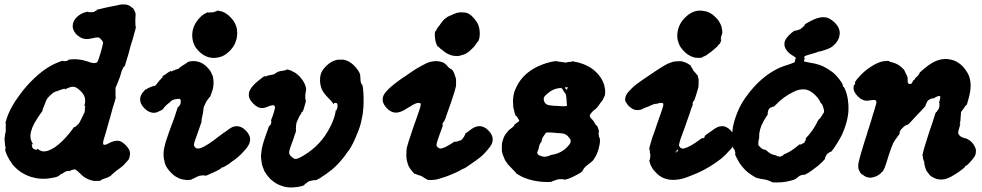

<svg xmlns="http://www.w3.org/2000/svg" viewBox="-34 -769 4430 866"><path d="M525 -749Q544 -750 560 -736Q569 -730 570 -726Q570 -725 572 -722Q574 -719 576 -713Q579 -703 577 -690Q576 -684 576.5 -671Q577 -658 577 -655Q577 -648 579 -649V-647Q577 -635 573 -624Q571 -615 569.5 -610Q568 -605 566 -598Q564 -591 564 -590.5Q564 -590 562.5 -585.5Q561 -581 558.5 -573Q556 -565 555.5 -563.5Q555 -562 552.5 -552.5Q550 -543 547 -531Q540 -508 534 -488Q531 -476 530 -474Q529 -472 528 -470L527 -469Q526 -471 522 -464Q514 -449 512 -439Q506 -417 503 -412Q501 -408 499 -401.5Q497 -395 494 -389Q489 -377 487 -373Q487 -371 487 -359Q487 -347 487 -340Q487 -333 487.5 -332.5Q488 -332 488 -328Q487 -322 478 -293Q476 -286 474 -281Q471 -268 467 -255Q465 -247 463.5 -242.5Q462 -238 461 -233.5Q460 -229 457 -220Q450 -194 443 -170Q437 -152 433 -137Q429 -119 433 -117Q440 -113 455 -122Q484 -138 505 -133Q519 -129 533 -114Q542 -105 548 -95Q554 -82 552 -70Q551 -62 548 -53Q546 -48 536 -38Q529 -31 524.5 -25.5Q520 -20 516.5 -18Q513 -16 510 -13Q507 -10 500 -5.5Q493 -1 489 2.5Q485 6 482 8.5Q479 11 473 16.5Q467 22 465 24Q455 31 442 35Q440 35 437.5 36Q435 37 433 38Q431 39 431 39Q431 39 426.5 40.5Q422 42 421 43L419 44L421 45H423L421 46Q419 46 415.5 46.5Q412 47 403.5 47Q395 47 390 47Q376 45 363 39Q343 30 330 16Q310 -4 304 -5Q298 -5 289 -2Q285 0 282 1.5Q279 3 278 3Q277 3 277 2Q278 1 272 2Q269 3 267 3Q261 4 253 10Q248 13 248 13.5Q248 14 238 18Q234 21 233 22L232 23H235L237 22L233 24Q229 26 228 26Q223 29 209 32Q188 36 174 37Q139 39 111 30Q110 30 108 29.5Q106 29 104.5 28.5Q103 28 101 27Q82 21 60 7Q37 -9 22 -28Q8 -47 -1 -66Q-6 -76 -10 -89Q-11 -95 -11 -95Q-11 -95 -10 -95Q-9 -95 -9 -97.5Q-9 -100 -9.5 -102Q-10 -104 -9 -104Q-8 -104 -9 -106L-10 -108L-11 -111L-14 -147V-145L-13 -147Q-13 -148 -12 -154V-160L-8 -176Q-8 -177 -8 -183Q-8 -189 -8 -196.5Q-8 -204 -8 -206Q-6 -212 -9 -213H-10L-9 -217Q1 -256 24 -295Q39 -321 43 -324Q44 -325 44 -326Q44 -327 59.5 -347.5Q75 -368 84 -378Q158 -462 231 -489Q239 -492 245 -494L250 -495L251 -494Q252 -493 257 -493L265 -494Q265 -494 266 -494Q274 -496 274 -499Q274 -500 284 -501Q322 -505 360 -492Q377 -486 384 -485Q390 -484 394 -485Q404 -485 407 -493Q411 -501 421 -535Q430 -567 430.5 -574Q431 -581 425 -588Q421 -592 418 -595Q415 -600 408 -600Q401 -601 381 -596Q366 -593 359 -593Q340 -592 323 -604Q305 -615 297 -635Q293 -644 294 -653Q294 -664 299 -673Q306 -689 325 -702Q338 -711 356 -715Q363 -717 364 -716Q366 -713 372 -714Q375 -715 375.5 -714.5Q376 -714 378.5 -714Q381 -714 384 -714Q394 -716 394 -718Q393 -719 396 -719.5Q399 -720 401 -721L403 -723L402 -724L400 -725L407 -726Q415 -728 436 -733Q445 -735 454 -737Q463 -739 474 -741Q476 -741 495 -745Q505 -748 510.5 -748.5Q516 -749 517 -749Q518 -749 525 -749ZM302 -377Q294 -379 283 -376Q280 -375 274 -372.5Q268 -370 265.5 -369Q263 -368 260 -366Q257 -364 258 -367Q259 -368 258 -369Q255 -370 249 -366H248Q248 -367 248 -367Q245 -367 241 -364Q240 -364 238.5 -363.5Q237 -363 234 -362Q229 -359 217 -356Q209 -353 208 -352Q193 -341 181 -327Q177 -322 174 -315Q173 -311 167.5 -298Q162 -285 161.5 -283Q161 -281 159.5 -278.5Q158 -276 158 -273Q158 -270 157.5 -268.5Q157 -267 149 -257Q134 -236 121 -213Q111 -195 106 -176Q101 -155 105 -140Q109 -126 116 -118L117 -117L114 -118Q112 -119 111 -119.5Q110 -120 110 -119Q108 -115 111 -111V-109Q109 -110 112 -104Q115 -98 120 -96Q123 -95 123 -95.5Q123 -96 125 -95Q130 -91 134 -96Q135 -99 136 -98Q140 -93 150 -89Q156 -86 164 -86Q184 -86 212 -104Q243 -125 274 -162Q286 -176 297 -192Q300 -196 301 -196Q305 -195 309 -200Q310 -203 311 -202Q313 -202 316 -207Q317 -208 317 -208Q317 -208 318 -208Q318 -208 320.5 -211Q323 -214 323.5 -215Q324 -216 326 -219Q335 -238 341 -249Q343 -255 345 -257Q348 -262 348 -267Q349 -269 349 -271Q349 -273 349 -273V-275V-282Q349 -281 349 -284Q351 -288 350 -291Q349 -292 348 -291L346 -290L347 -292Q348 -297 350 -309Q351 -321 348 -330Q345 -343 329 -359Q312 -375 302 -377Z M823 -492Q837 -495 854 -492Q865 -490 875 -485Q893 -476 910 -455Q917 -446 919 -441L922 -432H923Q923 -432 925 -428Q927 -422 928 -412Q930 -398 929 -388Q928 -374 925 -364Q923 -360 920 -349.5Q917 -339 915.5 -336.5Q914 -334 913.5 -332.5Q913 -331 912.5 -331.5Q912 -332 910.5 -330.5Q909 -329 908 -327Q907 -325 906.5 -324.5Q906 -324 904 -321Q902 -318 899 -314.5Q896 -311 893.5 -304.5Q891 -298 887.5 -291.5Q884 -285 884 -280Q882 -259 880 -252Q879 -249 879 -246.5Q879 -244 877 -237.5Q875 -231 875 -224.5Q875 -218 874 -215.5Q873 -213 869.5 -204Q866 -195 865.5 -192Q865 -189 862 -182Q854 -160 849 -145Q847 -140 845 -134Q839 -116 842 -110Q845 -104 852 -100Q856 -99 859 -99Q865 -99 874 -102Q906 -116 952 -153Q964 -162 975 -170Q985 -176 991 -181Q1010 -196 1024 -199Q1029 -200 1036 -200Q1046 -199 1055 -195Q1065 -190 1075 -180Q1092 -162 1094 -145Q1095 -135 1092 -126Q1087 -111 1074 -96Q1070 -92 1064 -85Q1058 -78 1054 -74Q1044 -64 1025 -49Q1021 -47 1015.5 -42.5Q1010 -38 1006 -35.5Q1002 -33 999 -30Q980 -18 974 -15Q973 -15 969.5 -14Q966 -13 964.5 -12.5Q963 -12 964 -11Q965 -10 964 -10Q963 -10 960 -8Q953 -2 924 11Q917 14 916.5 14Q916 14 908 18Q900 22 897 22.5Q894 23 892.5 23.5Q891 24 891 23L887 22Q882 22 882 22Q875 22 865 24Q861 25 843 34Q841 36 836.5 37Q832 38 831 40Q827 43 810 43Q796 42 784 39Q776 37 767 32Q756 27 746 18Q728 2 717 -16Q713 -23 710 -32Q708 -41 705 -54Q702 -77 706 -99Q707 -103 708 -107Q712 -128 729 -175Q731 -180 740.5 -206Q750 -232 753 -240Q764 -272 767 -283L769 -288L770 -287Q772 -287 773.5 -288.5Q775 -290 775.5 -292.5Q776 -295 776.5 -295Q777 -295 778 -296.5Q779 -298 780 -300Q781 -302 781 -305Q781 -308 780.5 -308Q780 -308 781 -311Q783 -319 777 -322Q775 -324 770 -323Q768 -322 766 -323Q764 -323 751 -320Q744 -318 740 -315Q732 -307 721 -299Q714 -293 707 -285Q703 -281 703 -280Q703 -279 703 -278.5Q703 -278 702 -277Q701 -276 699.5 -275.5Q698 -275 696 -273.5Q694 -272 692 -271Q690 -270 688 -269Q686 -268 683.5 -267Q681 -266 679 -265Q677 -264 675 -263Q661 -258 647 -262Q632 -266 617 -281Q597 -301 598 -323Q599 -342 617 -360Q622 -366 623 -366Q626 -365 630 -369Q632 -370 633 -371Q636 -371 639 -374Q641 -375 642 -375Q643 -375 644.5 -376Q646 -377 647 -377Q648 -377 649.5 -378Q651 -379 652 -379Q653 -379 653.5 -379.5Q654 -380 655 -380Q659 -380 661 -381Q662 -381 662 -381.5Q662 -382 664 -382L665 -383Q666 -383 666.5 -383Q667 -383 667.5 -384Q668 -385 670 -386L671 -388L672 -389Q673 -391 673 -391Q673 -391 674 -391.5Q675 -392 675 -393Q675 -394 676 -394.5Q677 -395 676.5 -395.5Q676 -396 678 -397Q681 -399 680 -400L681 -401Q683 -402 684 -403Q685 -404 684 -404.5Q683 -405 686.5 -407.5Q690 -410 691 -411Q692 -412 690.5 -412Q689 -412 693.5 -415Q698 -418 699 -420Q700 -422 700 -422.5Q700 -423 698 -422.5Q696 -422 695.5 -422Q695 -422 696.5 -423Q698 -424 701.5 -426.5Q705 -429 710.5 -432.5Q716 -436 724 -442L737 -450V-449Q736 -447 737 -447Q740 -446 746 -450L749 -452V-451Q751 -451 756 -454Q758 -456 759 -455Q759 -454 762 -456Q763 -457 764.5 -457Q766 -457 767.5 -458Q769 -459 770 -459Q775 -460 775 -463Q775 -463 778 -465Q781 -467 781.5 -468Q782 -469 784.5 -470Q787 -471 789 -473Q791 -475 797 -478Q803 -481 803 -482Q803 -483 805.5 -483.5Q808 -484 810 -485.5Q812 -487 811 -488Q810 -489 811 -489Q812 -490 823 -492ZM943 -720 947 -721Q959 -720 967 -717Q977 -714 987 -707Q1002 -697 1017 -678Q1025 -668 1030 -654Q1034 -644 1035 -633Q1036 -628 1036 -619.5Q1036 -611 1035 -606Q1034 -594 1029 -581Q1023 -562 1006 -543.5Q989 -525 970 -516Q958 -511 946 -509Q931 -507 922 -508Q892 -511 868 -533Q858 -542 850 -553Q843 -563 840 -572Q834 -587 833 -606Q832 -647 859 -680Q875 -701 897 -711Q901 -714 902 -713Q904 -711 910 -713Q913 -713 913 -713Q913 -713 915.5 -713Q918 -713 919.5 -713Q921 -713 921 -713L927 -714Q928 -714 929 -714Q934 -714 934 -716Q934 -717 936 -717Q943 -717 943 -719Q943 -719 943 -720Z M1490 -500Q1492 -500 1501.5 -500Q1511 -500 1515 -500Q1537 -496 1557 -479Q1570 -468 1580 -453Q1587 -443 1590 -434Q1591 -431 1591 -426Q1591 -421 1591.5 -417Q1592 -413 1592 -408Q1592 -400 1595 -394Q1596 -392 1596 -391.5Q1596 -391 1597.5 -388.5Q1599 -386 1600 -386.5Q1601 -387 1601 -385.5Q1601 -384 1601 -382Q1603 -379 1604 -363Q1605 -354 1605 -350Q1606 -341 1606 -317.5Q1606 -294 1605 -285Q1604 -279 1604 -273Q1603 -258 1600 -244Q1599 -240 1598 -235Q1593 -201 1574 -159Q1573 -155 1571 -151Q1551 -103 1531 -80Q1530 -78 1526 -73Q1521 -65 1506 -47Q1495 -34 1478 -17Q1462 -2 1450 6Q1438 16 1417 29Q1414 32 1410 34Q1406 36 1402.5 38Q1399 40 1396 41.5Q1393 43 1391 43.5Q1389 44 1389 44Q1388 42 1383 44Q1381 44 1379.5 44Q1378 44 1374.5 45Q1371 46 1366 47Q1359 48 1354 52Q1350 56 1342 61Q1338 64 1339 65Q1339 66 1335.5 67.5Q1332 69 1326 70.5Q1320 72 1315 73Q1307 75 1290 76Q1270 78 1248 73Q1231 68 1216 61Q1203 54 1186 39Q1172 25 1159 4Q1157 -2 1152 -14Q1146 -28 1144 -52Q1142 -64 1145 -84Q1147 -107 1161 -148Q1179 -201 1180 -202Q1180 -202 1181 -201.5Q1182 -201 1183 -202Q1185 -202 1186 -207Q1187 -209 1187 -209Q1189 -209 1189 -212Q1188 -213 1189 -215Q1191 -221 1189 -223Q1188 -224 1189.5 -229.5Q1191 -235 1196 -246Q1203 -267 1205 -277Q1208 -287 1205 -290Q1201 -296 1192 -294Q1180 -291 1171 -287Q1166 -284 1154 -282Q1141 -280 1127 -287Q1118 -292 1109 -301Q1095 -315 1090 -329Q1087 -339 1089 -351Q1092 -363 1101 -375Q1115 -393 1139 -411Q1156 -425 1160 -426Q1161 -426 1161 -425Q1162 -422 1168 -426Q1170 -428 1170 -427Q1171 -426 1174 -428Q1177 -429 1178.5 -429Q1180 -429 1181 -429.5Q1182 -430 1182.5 -430Q1183 -430 1184.5 -430.5Q1186 -431 1187 -431Q1189 -431 1194 -432Q1197 -433 1198 -433Q1202 -433 1206 -437Q1208 -438 1209 -438.5Q1210 -439 1210 -439.5Q1210 -440 1211 -440L1213 -441L1214 -442L1216 -443Q1217 -443 1217 -443.5Q1217 -444 1217 -444Q1217 -445 1220 -445Q1228 -447 1227 -448H1229Q1230 -448 1234.5 -449Q1239 -450 1243 -450Q1249 -451 1249 -452Q1249 -452 1251 -452Q1257 -452 1258 -454Q1257 -456 1258 -456Q1259 -456 1265 -455Q1281 -451 1297 -441Q1316 -429 1331 -407Q1345 -386 1347 -367Q1347 -363 1346 -359.5Q1345 -356 1344.5 -350.5Q1344 -345 1343 -342V-330Q1343 -330 1343 -325.5Q1343 -321 1344 -320V-318L1345 -319L1346 -320Q1346 -319 1345 -313Q1345 -306 1340 -292Q1335 -272 1332 -268Q1332 -267 1331 -265L1330 -263Q1330 -265 1329 -265Q1326 -265 1326 -260Q1326 -259 1324 -256Q1322 -253 1320 -250Q1318 -247 1317 -246Q1315 -243 1311 -233Q1309 -227 1307 -224Q1301 -213 1301 -193Q1300 -183 1301 -182.5Q1302 -182 1301 -179Q1300 -171 1295 -160Q1292 -150 1288 -138Q1285 -131 1283 -125Q1275 -104 1271 -89Q1269 -78 1272 -73Q1273 -69 1281 -62Q1291 -53 1297 -52Q1308 -51 1336 -68Q1415 -115 1456 -198Q1467 -219 1473 -238.5Q1479 -258 1480 -268V-271H1482Q1485 -271 1485 -277L1486 -279Q1487 -279 1487 -281Q1490 -292 1487 -301Q1486 -305 1483 -304Q1482 -303 1481.5 -304Q1481 -305 1479 -305Q1474 -306 1472 -301Q1471 -299 1470.5 -299Q1470 -299 1469 -302Q1465 -309 1446.5 -327.5Q1428 -346 1419 -363Q1410 -382 1409.5 -406Q1409 -430 1418 -447Q1426 -461 1440 -474Q1462 -495 1490 -500Z M1927 -493Q1933 -494 1937 -493Q1950 -493 1965 -487Q1966 -486 1970.5 -483.5Q1975 -481 1977.5 -478Q1980 -475 1982.5 -472.5Q1985 -470 1987 -468Q1991 -461 1993 -462Q1994 -462 1995 -461Q1999 -457 2001 -457Q2006 -457 2014 -440Q2017 -433 2021 -419L2023 -413V-399Q2023 -386 2023 -382Q2021 -373 2016 -355Q2009 -332 1999 -303Q1996 -295 1994 -289.5Q1992 -284 1989.5 -276.5Q1987 -269 1984.5 -262Q1982 -255 1979 -247Q1976 -239 1974 -232Q1970 -222 1967 -219Q1962 -215 1962 -210Q1962 -207 1963 -206.5Q1964 -206 1962 -199Q1961 -196 1958.5 -189Q1956 -182 1953.5 -175Q1951 -168 1949 -163Q1942 -143 1938 -131Q1934 -117 1935 -112.5Q1936 -108 1941 -104Q1949 -98 1954 -99Q1970 -100 2011 -127L2019 -132V-130L2018 -129H2021Q2024 -129 2026 -131H2028L2035 -133L2036 -134L2040 -135Q2040 -136 2041 -135.5Q2042 -135 2043.5 -136Q2045 -137 2046 -137L2051 -142Q2051 -142 2052.5 -143.5Q2054 -145 2054 -145.5Q2054 -146 2055.5 -147.5Q2057 -149 2056.5 -149.5Q2056 -150 2058 -151Q2061 -154 2060 -156Q2060 -157 2061.5 -158Q2063 -159 2064 -162L2065 -164L2064 -165Q2063 -166 2063.5 -166Q2064 -166 2070.5 -170.5Q2077 -175 2084 -180.5Q2091 -186 2094 -188Q2106 -196 2118 -199Q2130 -201 2139 -199Q2150 -196 2159.5 -189Q2169 -182 2177 -171Q2190 -154 2188 -136Q2187 -121 2176 -107Q2153 -77 2136 -63Q2131 -59 2126.5 -55.5Q2122 -52 2118.5 -49.5Q2115 -47 2114 -46Q2112 -44 2091 -30Q2062 -9 2058 -9Q2058 -9 2051 -6Q2036 3 2023 9Q1983 27 1957 34Q1951 36 1948 37Q1936 41 1924 42Q1919 43 1909.5 43Q1900 43 1897.5 42.5Q1895 42 1893 41.5Q1891 41 1891 40Q1891 39 1887.5 37.5Q1884 36 1881.5 34.5Q1879 33 1877.5 32Q1876 31 1872 28Q1865 24 1858 22Q1853 21 1852 20.5Q1851 20 1848.5 19Q1846 18 1846 18Q1845 17 1842 16Q1839 15 1838 16Q1838 18 1826 5Q1816 -7 1810 -18Q1806 -26 1803 -38Q1798 -53 1799 -77Q1799 -90 1800 -98Q1805 -122 1830 -194Q1842 -226 1842 -228Q1844 -232 1851 -254Q1867 -297 1863 -302Q1861 -305 1855 -305Q1846 -305 1838 -301Q1834 -299 1828 -296Q1824 -293 1815 -288Q1808 -284 1802 -280.5Q1796 -277 1792 -274Q1782 -268 1770 -264Q1760 -261 1751 -261Q1735 -261 1718 -274Q1711 -280 1703 -290Q1697 -299 1694 -307Q1692 -312 1692 -319.5Q1692 -327 1693.5 -332Q1695 -337 1697 -341Q1702 -351 1716 -365Q1737 -386 1781 -417Q1788 -421 1790.5 -423Q1793 -425 1798 -428Q1821 -444 1828 -449Q1841 -458 1867 -472Q1889 -485 1907 -490Q1915 -492 1927 -493ZM2076 -709Q2093 -701 2109 -680Q2117 -670 2121 -662Q2130 -641 2130 -618Q2130 -598 2124 -585Q2123 -581 2122 -581V-583L2121 -581Q2119 -580 2117.5 -577Q2116 -574 2114 -572Q2112 -570 2109.5 -565.5Q2107 -561 2097.5 -551.5Q2088 -542 2083 -538Q2066 -524 2051 -521Q2045 -519 2044 -519Q2041 -517 2026 -516Q2020 -516 2007 -518Q1996 -521 1986 -526Q1975 -531 1965 -540Q1960 -545 1959.5 -545Q1959 -545 1957.5 -546Q1956 -547 1955.5 -547Q1955 -547 1952.5 -549.5Q1950 -552 1949.5 -552Q1949 -552 1948 -554Q1943 -560 1942 -558Q1942 -557 1941 -559Q1940 -559 1939 -561Q1935 -568 1932 -577Q1929 -587 1928 -599Q1926 -613 1928 -625L1929 -629L1930 -628L1931 -627L1932 -629Q1933 -631 1934 -633L1935 -636Q1936 -636 1937 -638.5Q1938 -641 1938 -642L1939 -643L1941 -645Q1942 -647 1942.5 -647Q1943 -647 1944 -649Q1945 -651 1945.5 -651Q1946 -651 1946 -652Q1946 -653 1946.5 -652.5Q1947 -652 1952 -660Q1956 -666 1961 -672Q1969 -683 1978 -688Q1980 -690 1983 -692Q1987 -695 2000 -700Q2005 -702 2006.5 -703Q2008 -704 2009 -704Q2010 -704 2011 -705Q2012 -706 2014 -706.5Q2016 -707 2016.5 -707Q2017 -707 2019 -708Q2021 -709 2024 -710Q2024 -710 2026 -711Q2027 -711 2027 -711Q2031 -712 2039 -713Q2044 -713 2044 -713.5Q2044 -714 2045 -714Q2046 -714 2050.5 -713Q2055 -712 2056 -713Q2057 -714 2062 -712.5Q2067 -711 2070 -711Q2073 -711 2076 -709Z M2469 -493Q2478 -494 2478 -493Q2479 -491 2487 -491Q2492 -491 2493 -490.5Q2494 -490 2500 -489Q2508 -489 2513 -487Q2515 -487 2518 -487Q2521 -487 2523 -487.5Q2525 -488 2525 -488.5Q2525 -489 2527 -489L2534 -490Q2534 -490 2537 -490Q2540 -490 2540 -490H2546Q2546 -491 2544.5 -492Q2543 -493 2546 -493Q2547 -493 2551 -492Q2576 -488 2597 -480Q2612 -474 2628 -465Q2656 -447 2674 -421Q2690 -397 2693 -377Q2697 -360 2695 -345Q2695 -337 2691 -332Q2689 -329 2688 -326Q2685 -318 2683 -316Q2682 -315 2679 -311Q2676 -307 2672.5 -302.5Q2669 -298 2666 -293Q2658 -281 2647 -273Q2641 -269 2639 -266.5Q2637 -264 2634.5 -261.5Q2632 -259 2629 -254.5Q2626 -250 2626 -247.5Q2626 -245 2627 -243.5Q2628 -242 2628 -241Q2629 -238 2635 -232Q2643 -225 2652 -208Q2654 -204 2655 -203L2656 -202L2657 -204V-205Q2658 -204 2661 -197.5Q2664 -191 2665 -187Q2669 -172 2668 -171L2667 -172L2666 -173Q2665 -171 2667 -158Q2668 -150 2670 -147Q2672 -145 2672 -140Q2673 -130 2670 -115Q2668 -105 2665 -94Q2659 -73 2646 -53Q2640 -43 2636 -41Q2633 -39 2630 -36Q2627 -33 2624.5 -31.5Q2622 -30 2620.5 -28.5Q2619 -27 2616 -25Q2607 -18 2602 -12Q2599 -8 2598 -7V-6L2597 -4Q2593 0 2593 2Q2593 2 2594 2L2592 4Q2591 5 2589 6Q2585 11 2561 23Q2533 38 2515 41Q2512 41 2510 42Q2509 42 2510 41Q2510 40 2508.5 39.5Q2507 39 2503.5 39.5Q2500 40 2493 39Q2483 39 2473 43Q2466 46 2462 47Q2457 48 2455 50Q2453 52 2435 52Q2411 52 2393 49Q2351 43 2320 28Q2301 18 2295 14Q2293 12 2292 9Q2289 5 2284 1Q2281 -2 2279.5 -4Q2278 -6 2269 -15Q2256 -27 2249 -39Q2244 -46 2243 -49Q2242 -51 2240 -56Q2236 -65 2233 -73Q2233 -76 2231.5 -80Q2230 -84 2229.5 -91Q2229 -98 2229.5 -110Q2230 -122 2230.5 -124.5Q2231 -127 2233 -133.5Q2235 -140 2235.5 -141.5Q2236 -143 2237 -145.5Q2238 -148 2238.5 -149.5Q2239 -151 2242 -157Q2245 -163 2248 -166Q2251 -169 2253 -172Q2257 -178 2260 -181Q2263 -183 2267.5 -187Q2272 -191 2276.5 -194Q2281 -197 2281 -197.5Q2281 -198 2282 -199Q2283 -200 2283 -200.5Q2283 -201 2284 -201.5Q2285 -202 2284.5 -202.5Q2284 -203 2285 -204L2286 -205Q2287 -206 2287 -207Q2287 -208 2288 -208Q2288 -209 2288.5 -209Q2289 -209 2290 -209.5Q2291 -210 2292 -211Q2293 -212 2293 -212Q2293 -212 2293.5 -212.5Q2294 -213 2295 -213Q2295 -213 2295 -213.5Q2295 -214 2295.5 -214Q2296 -214 2296.5 -214.5Q2297 -215 2297 -215Q2298 -216 2298 -216Q2300 -217 2300.5 -217.5Q2301 -218 2303 -219Q2305 -220 2304.5 -220.5Q2304 -221 2305 -221Q2308 -221 2308 -225Q2308 -227 2304 -232Q2303 -234 2300 -239Q2296 -247 2292 -247Q2291 -247 2291 -248Q2290 -253 2287 -261Q2284 -271 2281 -286Q2280 -294 2280 -308Q2279 -329 2286 -355Q2289 -364 2297 -380Q2326 -438 2391 -469Q2432 -488 2469 -493ZM2527 -375Q2526 -376 2524 -376L2522 -377L2524 -374Q2527 -371 2527.5 -371.5Q2528 -372 2527.5 -373.5Q2527 -375 2527 -375ZM2522 -375Q2515 -378 2515 -374Q2514 -372 2517 -368.5Q2520 -365 2522 -365Q2525 -365 2525 -370Q2525 -374 2522 -375ZM2498 -371Q2497 -372 2492.5 -372Q2488 -372 2485 -371Q2459 -368 2433 -345Q2422 -336 2419 -328Q2417 -319 2422 -308Q2426 -302 2430 -299Q2437 -294 2463 -292Q2478 -291 2484 -291Q2505 -289 2516 -290Q2522 -291 2523 -292.5Q2524 -294 2523 -299Q2522 -303 2522 -306Q2522 -328 2518 -344Q2516 -348 2511 -354Q2506 -360 2505 -364Q2503 -370 2498 -371ZM2431 -171Q2426 -169 2424 -164Q2421 -159 2417 -154Q2412 -148 2410 -138Q2408 -127 2406 -127Q2405 -127 2403 -123Q2398 -114 2397 -106Q2397 -100 2392 -89Q2390 -83 2389 -82Q2388 -78 2392 -74Q2394 -72 2394 -71Q2396 -68 2402 -67Q2406 -66 2406.5 -65.5Q2407 -65 2410 -64Q2417 -62 2422 -62Q2427 -62 2427 -62.5Q2427 -63 2429 -63Q2434 -63 2435 -64Q2435 -65 2439 -65Q2445 -66 2446 -68Q2446 -70 2451 -70Q2466 -72 2477 -76Q2498 -83 2515 -97Q2527 -108 2534 -117Q2543 -129 2539 -139Q2537 -144 2527 -155Q2522 -160 2517.5 -162.5Q2513 -165 2509 -166Q2501 -168 2479 -169Q2468 -170 2463 -170.5Q2458 -171 2445.5 -171.5Q2433 -172 2431 -171Z M3013 -492Q3018 -493 3028 -493Q3038 -493 3042 -492Q3064 -487 3080 -474Q3085 -469 3083 -469Q3083 -469 3083.5 -467.5Q3084 -466 3086 -463.5Q3088 -461 3088 -461Q3088 -461 3089.5 -458.5Q3091 -456 3092.5 -452.5Q3094 -449 3096 -447.5Q3098 -446 3100 -443Q3102 -440 3102 -441Q3103 -441 3103.5 -440.5Q3104 -440 3104 -439Q3105 -436 3107 -434Q3109 -432 3110 -432.5Q3111 -433 3111 -432.5Q3111 -432 3112.5 -428.5Q3114 -425 3115 -419L3117 -413V-397Q3117 -382 3116 -376Q3113 -363 3102 -329Q3096 -312 3095 -313Q3094 -313 3093 -312Q3090 -307 3090 -301L3091 -299Q3090 -297 3090 -296Q3090 -294 3082 -274Q3081 -269 3076 -255Q3071 -241 3069 -235.5Q3067 -230 3062.5 -217Q3058 -204 3057 -201Q3055 -197 3045 -168Q3043 -161 3041 -157Q3033 -137 3030 -122Q3027 -113 3031 -108Q3035 -101 3043 -99Q3047 -98 3053 -100Q3078 -106 3125 -141Q3133 -147 3133.5 -147Q3134 -147 3134 -146Q3135 -144 3139 -146Q3141 -147 3142.5 -148.5Q3144 -150 3144.5 -151.5Q3145 -153 3144.5 -154.5Q3144 -156 3148.5 -159.5Q3153 -163 3162.5 -169.5Q3172 -176 3179 -181Q3193 -192 3203 -196Q3213 -200 3224 -200Q3231 -200 3236 -198Q3251 -193 3264 -178Q3277 -164 3280 -152Q3283 -143 3281 -132Q3280 -124 3275 -114Q3270 -105 3261 -95Q3259 -93 3254 -88Q3240 -71 3221 -55Q3170 -15 3115 10Q3094 19 3076 26Q3065 30 3062 31Q3059 32 3054 34Q3037 39 3029 40Q2994 46 2967 37Q2947 31 2930 15Q2919 4 2911 -6Q2899 -24 2895 -43V-47L2896 -48Q2898 -49 2898 -55Q2897 -58 2898 -58Q2900 -59 2899 -74L2897 -81Q2897 -81 2897 -88Q2897 -95 2896.5 -95.5Q2896 -96 2896 -95.5Q2896 -95 2895 -93L2893 -91L2894 -93Q2895 -106 2900 -121Q2902 -129 2907 -145Q2913 -162 2921 -184Q2924 -193 2931 -214Q2937 -229 2938 -234Q2945 -252 2953 -277Q2958 -292 2958 -298Q2958 -303 2955 -304Q2952 -305 2947 -305Q2942 -305 2936.5 -303Q2931 -301 2926.5 -301Q2922 -301 2919 -300Q2916 -299 2912 -298Q2902 -294 2896 -291Q2883 -285 2880 -285Q2879 -285 2871.5 -281.5Q2864 -278 2861 -276Q2844 -270 2828 -274Q2821 -276 2813 -282Q2806 -286 2800 -293Q2797 -297 2796.5 -297Q2796 -297 2793 -302.5Q2790 -308 2788.5 -309.5Q2787 -311 2786 -315Q2784 -327 2791 -341Q2797 -353 2818 -373Q2832 -387 2866 -410Q2938 -460 2969 -477Q2975 -480 2977.5 -481.5Q2980 -483 2984 -484Q2999 -491 3013 -492ZM3022 -93Q3020 -97 3018 -92Q3017 -89 3019 -86Q3020 -85 3022 -86Q3026 -88 3022 -93ZM3017 -86 3015 -88V-87Q3012 -84 3014 -82Q3014 -81 3015.5 -81.5Q3017 -82 3017.5 -82.5Q3018 -83 3017 -86ZM3116 -721Q3133 -722 3149 -718Q3165 -714 3180 -703Q3193 -693 3204 -680Q3215 -665 3220 -649Q3224 -634 3224 -622Q3223 -615 3221.5 -612Q3220 -609 3219 -605Q3217 -593 3217 -590V-588L3218 -590L3220 -591Q3220 -587 3213 -572Q3210 -566 3211 -570Q3211 -573 3209 -570Q3208 -569 3207 -567Q3205 -564 3203.5 -562Q3202 -560 3201 -559Q3200 -558 3200 -558.5Q3200 -559 3197 -555.5Q3194 -552 3189.5 -549Q3185 -546 3180 -541Q3173 -534 3164 -529Q3160 -526 3158 -524Q3148 -517 3142 -515Q3136 -513 3135 -511Q3134 -510 3131.5 -509Q3129 -508 3118 -508Q3107 -508 3100 -509Q3089 -512 3081 -516Q3069 -521 3057 -532Q3045 -543 3036 -556Q3028 -568 3023 -587Q3019 -605 3022 -624Q3028 -662 3055.5 -689.5Q3083 -717 3116 -721Z M3671 -691Q3678 -692 3687 -691Q3698 -690 3707 -685Q3718 -679 3728 -670Q3747 -652 3751 -636Q3755 -624 3753 -613Q3752 -600 3746 -589Q3735 -569 3714 -555Q3704 -549 3685 -543Q3668 -537 3663 -537L3657 -536L3648 -532Q3643 -531 3620 -524Q3598 -518 3594 -514Q3592 -512 3595 -507Q3596 -503 3594 -499Q3589 -493 3596 -491Q3600 -490 3615 -487Q3643 -483 3663 -476Q3672 -472 3673 -472Q3676 -472 3689 -464Q3691 -463 3698 -459Q3720 -446 3734 -432Q3737 -428 3742 -423Q3752 -412 3762 -397Q3768 -388 3767 -384Q3767 -381 3768 -379Q3770 -377 3771 -378Q3771 -378 3772 -376.5Q3773 -375 3774.5 -372.5Q3776 -370 3777 -367Q3786 -347 3790 -321.5Q3794 -296 3793 -271Q3791 -238 3780 -204Q3776 -189 3764 -162Q3757 -147 3741 -121.5Q3725 -96 3717 -87Q3714 -84 3712 -84Q3710 -84 3707.5 -82Q3705 -80 3703 -79Q3701 -78 3698 -76Q3695 -74 3689 -61Q3686 -56 3688 -55Q3688 -54 3686 -51Q3679 -42 3663 -28Q3658 -24 3654 -20Q3644 -12 3626 1Q3611 12 3600 17Q3594 20 3593 20Q3592 18 3584 20Q3574 22 3569 27Q3567 29 3563.5 31Q3560 33 3558 35Q3556 38 3549 41Q3532 47 3509 51Q3489 54 3470 54Q3453 54 3449.5 53Q3446 52 3445 51Q3443 49 3438 48Q3435 47 3432 45Q3421 41 3406 39Q3401 39 3396.5 37.5Q3392 36 3387 35Q3378 35 3365 26Q3338 10 3321 -9Q3307 -25 3300 -36Q3287 -59 3282 -71Q3281 -75 3282 -76Q3284 -77 3282 -83Q3281 -88 3280 -90Q3278 -98 3275 -98Q3274 -98 3272.5 -104.5Q3271 -111 3269.5 -121Q3268 -131 3268 -145Q3267 -161 3270 -181Q3272 -206 3283 -238Q3298 -285 3327 -327Q3347 -355 3365 -375Q3414 -429 3471 -458Q3495 -470 3532 -481Q3546 -486 3549 -488Q3552 -490 3552 -496Q3552 -500 3554 -503Q3556 -507 3554 -510Q3553 -511 3545 -516Q3531 -524 3524 -531Q3510 -544 3505 -560Q3503 -569 3505 -580Q3510 -598 3534 -619Q3550 -632 3551 -631Q3553 -629 3559 -632Q3561 -634 3562 -633Q3563 -632 3567 -634Q3569 -636 3570 -635.5Q3571 -635 3574.5 -637Q3578 -639 3580.5 -641Q3583 -643 3582.5 -643Q3582 -643 3585 -645Q3591 -648 3589 -649L3591 -651Q3594 -653 3596 -656L3598 -658H3595H3593L3597 -660Q3612 -669 3630 -678Q3653 -689 3671 -691ZM3602 -365Q3598 -366 3590 -366Q3580 -366 3570 -364Q3556 -361 3540 -352Q3521 -343 3501 -328Q3484 -316 3467 -298Q3459 -290 3457 -288.5Q3455 -287 3454.5 -287.5Q3454 -288 3453 -288Q3449 -288 3447 -285Q3447 -285 3446 -285Q3441 -285 3435 -278Q3431 -274 3430 -266Q3430 -264 3429 -262Q3427 -256 3430 -255Q3430 -255 3429 -253.5Q3428 -252 3428 -251.5Q3428 -251 3426 -248.5Q3424 -246 3419 -237.5Q3414 -229 3412 -226Q3408 -219 3400 -202Q3394 -187 3391 -169Q3390 -160 3390 -150Q3390 -140 3389 -140Q3388 -140 3387.5 -137.5Q3387 -135 3386.5 -125.5Q3386 -116 3387 -114Q3388 -112 3393.5 -106.5Q3399 -101 3399.5 -101Q3400 -101 3403 -99Q3407 -95 3413 -94H3417L3422 -91Q3432 -82 3437 -79Q3447 -72 3462 -69Q3468 -68 3468 -67Q3470 -64 3476 -64Q3480 -64 3481 -63Q3482 -62 3486 -62.5Q3490 -63 3490 -65Q3490 -65 3492.5 -66Q3495 -67 3496 -67Q3500 -69 3500 -71Q3501 -73 3507 -75Q3535 -86 3566 -113L3573 -118L3576 -117Q3580 -117 3584 -120Q3587 -122 3588 -123Q3591 -123 3594 -126Q3597 -129 3596 -131Q3596 -132 3597 -133Q3603 -138 3600 -143Q3599 -144 3607 -153Q3611 -156 3617 -164Q3641 -194 3655 -224Q3660 -233 3662 -233Q3665 -233 3667 -239Q3668 -242 3668.5 -241.5Q3669 -241 3670 -242.5Q3671 -244 3672 -246Q3673 -248 3673.5 -248Q3674 -248 3674.5 -249.5Q3675 -251 3675 -252Q3675 -252 3676 -252.5Q3677 -253 3677 -255L3678 -256Q3678 -256 3678.5 -256.5Q3679 -257 3679 -257Q3679 -258 3680 -258Q3680 -259 3682 -262Q3684 -266 3682 -274Q3682 -275 3680.5 -280.5Q3679 -286 3678.5 -286Q3678 -286 3678 -288Q3678 -293 3676 -293Q3675 -293 3675 -295Q3674 -302 3670 -302Q3669 -302 3668 -304Q3666 -310 3661 -318Q3656 -327 3644 -339Q3623 -360 3602 -365Z M4226 -503Q4232 -503 4234 -503Q4260 -501 4276 -493Q4294 -484 4308 -470Q4321 -456 4330 -440Q4336 -430 4340 -416Q4344 -400 4344 -382Q4344 -357 4334 -322Q4327 -294 4325 -295Q4323 -295 4320 -291Q4312 -278 4306 -271Q4302 -266 4301 -264Q4300 -262 4300 -253Q4299 -234 4298 -229Q4298 -227 4298 -226Q4298 -223 4295 -213V-209L4297 -210L4299 -213L4297 -208Q4296 -204 4294 -197Q4292 -190 4292 -189Q4288 -180 4288 -171Q4287 -165 4295 -157Q4302 -150 4313 -147Q4323 -145 4331 -141Q4352 -130 4363 -107Q4368 -98 4368 -89Q4368 -82 4367 -77Q4365 -68 4361 -62Q4355 -52 4337 -33Q4328 -23 4323.5 -22Q4319 -21 4319 -18Q4319 -14 4294 4Q4251 34 4228 39Q4213 42 4199 40Q4187 38 4178 33Q4160 24 4155 15Q4153 11 4149 7Q4143 -1 4142 -5Q4142 -6 4139.5 -12.5Q4137 -19 4136.5 -23Q4136 -27 4135.5 -29Q4135 -31 4135 -34Q4135 -41 4132 -45Q4132 -45 4131 -49L4129 -55Q4129 -54 4129 -58Q4129 -62 4128.5 -64Q4128 -66 4127 -66H4126L4127 -70Q4130 -91 4157 -173Q4162 -186 4171.5 -215.5Q4181 -245 4184 -255L4188 -264H4189Q4191 -264 4192 -266Q4193 -268 4194 -270Q4195 -272 4195 -272Q4197 -272 4199 -277Q4199 -278 4199.5 -278Q4200 -278 4201 -281L4203 -288V-290Q4204 -294 4203 -296Q4203 -296 4203 -298Q4205 -303 4202 -305L4201 -306L4203 -311Q4205 -319 4206 -323.5Q4207 -328 4207 -331Q4207 -334 4206 -335Q4205 -336 4203 -336Q4195 -336 4183 -329Q4176 -324 4175 -325Q4172 -327 4167 -324Q4165 -323 4164 -323Q4163 -323 4161.5 -322Q4160 -321 4156.5 -319Q4153 -317 4151.5 -315.5Q4150 -314 4148.5 -311Q4147 -308 4145.5 -305.5Q4144 -303 4145 -303L4144 -302Q4141 -298 4141 -294Q4141 -290 4126 -275Q4095 -243 4069 -214Q4064 -209 4062.5 -208Q4061 -207 4060.5 -206.5Q4060 -206 4058 -206Q4056 -206 4053.5 -204.5Q4051 -203 4048 -201.5Q4045 -200 4040.5 -195.5Q4036 -191 4034 -189L4029 -184V-183Q4026 -180 4026 -177Q4026 -176 4024 -173Q4021 -167 4023.5 -167Q4026 -167 4024 -166Q4023 -165 4021 -161.5Q4019 -158 4016 -155Q4002 -137 3995 -124Q3987 -107 3974 -67Q3968 -47 3966.5 -43Q3965 -39 3963 -32Q3961 -25 3959.5 -22Q3958 -19 3957 -15Q3957 -13 3955.5 -10.5Q3954 -8 3952.5 -5Q3951 -2 3949.5 0.5Q3948 3 3947 4.5Q3946 6 3945 6Q3943 7 3939 12Q3937 15 3935 16Q3933 17 3930 19Q3926 23 3913 28Q3904 31 3897 32Q3891 33 3885 32Q3878 31 3871 28Q3863 24 3860 21Q3857 19 3853.5 17Q3850 15 3847 11Q3842 4 3838 -8Q3837 -12 3837 -21Q3837 -34 3844 -58Q3848 -72 3849 -76Q3850 -80 3854.5 -94.5Q3859 -109 3860.5 -114.5Q3862 -120 3866.5 -134Q3871 -148 3873 -154Q3875 -160 3876.5 -165Q3878 -170 3880 -177.5Q3882 -185 3885 -192Q3899 -236 3904 -255Q3906 -260 3908 -267Q3914 -286 3918 -301Q3920 -310 3918 -314Q3916 -320 3895 -317Q3878 -314 3870 -315Q3857 -317 3845 -326Q3833 -335 3826 -345Q3819 -355 3817 -363Q3815 -370 3816 -377Q3816 -379 3817 -383Q3817 -385 3817.5 -385.5Q3818 -386 3819 -386Q3820 -386 3821 -387Q3825 -393 3822 -397Q3822 -398 3824 -401Q3828 -409 3845 -427Q3865 -449 3891 -466Q3918 -484 3939 -490Q3957 -495 3973 -494Q3977 -494 3977 -493Q3977 -490 3985 -489Q3995 -487 4007 -482Q4023 -475 4036 -462L4044 -454L4050 -441Q4057 -428 4058 -425Q4061 -415 4060 -403Q4060 -390 4070 -390Q4072 -390 4073 -391Q4074 -392 4075 -392Q4080 -391 4080 -397Q4080 -398 4081 -398Q4083 -401 4084 -404Q4084 -405 4088 -408Q4094 -412 4094 -416Q4094 -417 4099.5 -421.5Q4105 -426 4107 -429Q4114 -437 4114 -441Q4114 -442 4118 -445Q4154 -478 4181 -491Q4202 -501 4226 -503Z"/></svg>

Font: TT2020 Style B
Style: Italic
Weight: 400
Italic angle: -15°
Version: Version 0.2.000